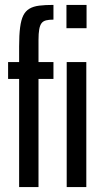

<svg xmlns="http://www.w3.org/2000/svg" viewBox="-20 -763 410 783"><path d="M58 0V-441H13V-510H58V-574Q58 -620 62 -651Q66 -682 75 -700Q84 -718 100 -727.5Q116 -737 140 -740Q164 -743 198 -743V-683Q180 -683 168 -680Q156 -677 149.5 -668.5Q143 -660 140 -643.5Q137 -627 137 -599V-510H198V-441H137V0ZM252 0V-510H332V0ZM251 -648V-743H333V-648Z"/></svg>

Font: Saira UltraCondensed SemiBold
Style: Regular
Weight: 600
Width: 1
Designer: Hector Gatti with collaboration of the Omnibus-Type team
Foundry: Omnibus-Type
Version: Version 1.101